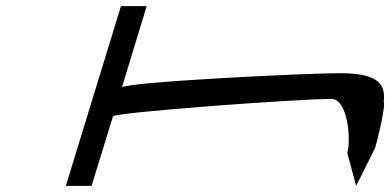

<svg xmlns="http://www.w3.org/2000/svg" viewBox="-20 -795 1274 627"><path d="M195 -188H279L349 -415C353 -428 954 -472 1062 -472C1116 -472 1127 -338 1114 -296L1143 -188L1205 -312C1211 -330 1241 -452 1233 -464C1242 -532 1196 -556 1088 -556C977 -556 384 -527 378 -509L459 -775H375Z"/></svg>

Font: bitstorm
Style: maxextobl
Weight: 400
Version: Version 0.2